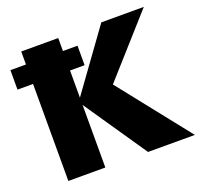

<svg xmlns="http://www.w3.org/2000/svg" viewBox="-116 -788 957 917"><g transform="rotate(-20 362.0 -329.0)"><path d="M486 0 256 -337 488 -658H704L399 -316L403 -405L724 0ZM81 0V-658H269V0ZM2 -493V-592H343V-493Z"/></g></svg>

Font: Ysabeau Infant Black
Style: Regular
Weight: 900
Designer: Christian Thalmann (Catharsis Fonts)
Version: Version 2.001;gftools[0.9.30]; featfreeze: ss01,ss02,lnum